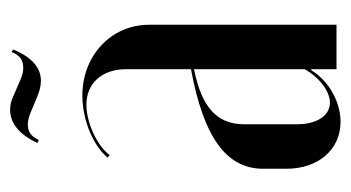

<svg xmlns="http://www.w3.org/2000/svg" viewBox="-177 -509 694 380"><g transform="rotate(-90 170.0 -319.0)"><path d="M83 -589C90 -605 100 -611 114 -611C123 -611 132 -608 150 -600L167 -593C178 -588 190 -585 200 -585C226 -585 247 -603 262 -640L257 -643C251 -627 241 -620 226 -620C220 -620 211 -621 199 -627L171 -639C161 -644 152 -646 143 -646C116 -646 94 -628 77 -592ZM26 -99C26 -36 64 8 119 8C158 8 200 -15 221 -50H223V0H311V-371C311 -446 250 -503 171 -503C123 -503 72 -482 48 -453L53 -449C72 -474 117 -495 153 -495C195 -495 223 -464 223 -417V-288C88 -263 26 -218 26 -145ZM157 -13C131 -13 114 -39 114 -79V-182C114 -238 149 -267 223 -282V-63C207 -34 179 -13 157 -13Z"/></g></svg>

Font: Moniqa SemBd Display
Style: Regular
Weight: 600
Designer: Rajesh Rajput
Foundry: Rajesh Rajput
Version: Version 1.000